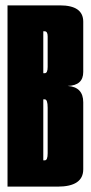

<svg xmlns="http://www.w3.org/2000/svg" viewBox="-20 -695 339 715"><path d="M8 0V-675H203.1Q290 -675 290 -614.1Q290 -553.2 290 -517.5Q290 -477.5 290 -427Q290 -376.5 231.8 -375Q290 -371.2 290 -314Q290 -256.8 290 -202.5Q290 -129.2 290 -64.6Q290 0 194.4 0ZM141.2 -98H147.1Q157.5 -98 157.5 -124.5Q157.5 -151 157.5 -208.5Q157.5 -262.8 157.5 -293.9Q157.5 -325.1 146.5 -325.1H141.2ZM141.2 -422.4H146.5Q157.5 -422.4 157.5 -445.6Q157.5 -468.8 157.5 -505.8Q157.5 -540.8 157.5 -559.6Q157.5 -578.5 146.1 -578.5H141.2Z"/></svg>

Font: Anybody UltraCondensed Thin
Style: Regular
Weight: 100
Width: 1
Designer: Tyler Finck
Foundry: Etcetera Type Company
Version: Version 1.110